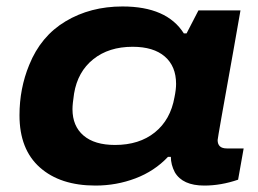

<svg xmlns="http://www.w3.org/2000/svg" viewBox="-20 -559 794 591"><path d="M273.9 12.2Q165.5 12.2 102.8 -43.5Q40 -99.1 40 -204.1Q40 -286.6 69.8 -358.9Q105.5 -447.8 181.9 -493.4Q258.3 -539.1 356.9 -539.1Q493.7 -539.1 545.9 -456.1H554.2L590.8 -526.9H720.2L698.2 -401.9Q649.9 -133.8 649.9 -127.9Q649.9 -102.1 678.2 -102.1H730L712.9 -5.9Q660.2 12.2 608.9 12.2Q542 12.2 518.1 -28.8Q505.9 -52.2 505.9 -76.2H497.1Q455.6 -32.2 397 -10Q338.4 12.2 273.9 12.2ZM334 -112.8Q408.7 -112.8 456.8 -151.6Q504.9 -190.4 517.1 -259.8Q522 -283.7 522 -300.8Q522 -355 487.3 -385Q452.6 -415 388.2 -415Q314.9 -415 267.1 -376.7Q219.2 -338.4 208 -271Q203.1 -238.8 203.1 -223.1Q203.1 -170.9 237.1 -141.8Q271 -112.8 334 -112.8Z"/></svg>

Font: Archivo Expanded
Style: Bold Italic
Weight: 700
Width: 7
Italic angle: -10°
Designer: Hector Gatti
Foundry: Omnibus-Type
Version: Version 2.001